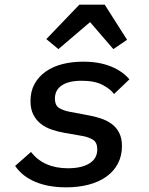

<svg xmlns="http://www.w3.org/2000/svg" viewBox="-20 -793 640 825"><path d="M430 -773 526 -622 467 -582 367 -698 231 -582 179 -625 321 -773ZM264 12Q188 12 132 -11.5Q76 -35 45 -80L113 -140Q168 -70 272 -70Q331 -70 364.5 -91Q398 -112 398 -151Q398 -181 379.5 -192.5Q361 -204 333 -209L258 -222Q229 -227 202.5 -236Q176 -245 156 -260.5Q136 -276 123.5 -300Q111 -324 111 -359Q111 -401 128.5 -432.5Q146 -464 176.5 -485.5Q207 -507 248 -517.5Q289 -528 337 -528Q406 -528 456.5 -507.5Q507 -487 536 -452L470 -389Q455 -410 421 -428Q387 -446 331 -446Q275 -446 245.5 -426Q216 -406 216 -370Q216 -339 235.5 -328Q255 -317 283 -312L358 -298Q386 -293 412 -284.5Q438 -276 458.5 -261.5Q479 -247 491.5 -223.5Q504 -200 504 -165Q504 -124 487 -91Q470 -58 438.5 -35Q407 -12 362.5 0Q318 12 264 12Z"/></svg>

Font: IBM Plex Mono Medium
Style: Italic
Weight: 500
Italic angle: -9°
Monospace: yes
Designer: Mike Abbink, Paul van der Laan, Pieter van Rosmalen
Foundry: Bold Monday
Version: Version 2.3